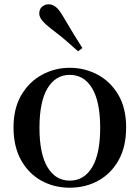

<svg xmlns="http://www.w3.org/2000/svg" viewBox="-20 -859 652 895"><path d="M305 16Q232 16 172.5 -17Q113 -50 78 -113Q43 -176 43 -265Q43 -354 79.5 -416Q116 -478 176 -510.5Q236 -543 305 -543Q375 -543 435 -511Q495 -479 531.5 -417Q568 -355 568 -265Q568 -175 533 -112.5Q498 -50 438.5 -17Q379 16 305 16ZM305 -17Q372 -17 409.5 -79.5Q447 -142 447 -263Q447 -385 409.5 -447.5Q372 -510 305 -510Q239 -510 201.5 -447.5Q164 -385 164 -263Q164 -142 201.5 -79.5Q239 -17 305 -17ZM364 -635 344 -620Q316 -645 286.5 -670.5Q257 -696 218 -725Q191 -746 177 -763Q163 -780 163 -796Q163 -817 176.5 -828Q190 -839 206 -839Q224 -839 239.5 -827Q255 -815 272 -786Q299 -740 321 -704Q343 -668 364 -635Z"/></svg>

Font: Noto Serif KR SemiBold
Style: Regular
Weight: 600
Designer: Ryoko NISHIZUKA 西塚涼子 (kana & ideographs); Frank Grießhammer (Latin, Greek & Cyrillic); Wenlong ZHANG 张文龙 (bopomofo); San
Foundry: Adobe
Version: Version 2.003-H1;hotconv 1.1.1;makeotfexe 2.6.0